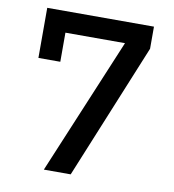

<svg xmlns="http://www.w3.org/2000/svg" viewBox="-79 -768 758 838"><g transform="rotate(10 300.0 -349.0)"><path d="M290 0H171L424 -605H160V-476H63V-698H536V-600Z"/></g></svg>

Font: IBM Plex Sans KR Medm
Style: Regular
Weight: 500
Designer: Mike Abbink; Paul van der Laan; Pieter van Rosmalen; Wujin Sim; Chorong Kim; Dohee Lee;
Foundry: Sandoll Inc.
Version: Version 1.003